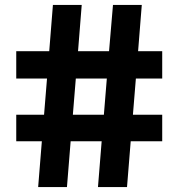

<svg xmlns="http://www.w3.org/2000/svg" viewBox="-20 -760 726 780"><path d="M393 -186H267L252 0H135L150 -186H46V-294H159L171 -441H46V-552H180L195 -740H312L297 -552H423L439 -740H556L541 -552H639V-441H532L520 -294H639V-186H511L496 0H378ZM276 -294H402L414 -441H288Z"/></svg>

Font: Encode Sans Wide
Style: Bold
Weight: 700
Designer: Pablo Impallari, Andres Torresi
Foundry: Pablo Impallari, Andres Torresi
Version: Version 1.000; ttfautohint (v1.00) -l 8 -r 50 -G 200 -x 14 -